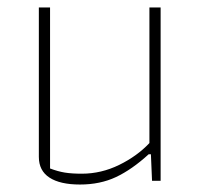

<svg xmlns="http://www.w3.org/2000/svg" viewBox="-20 -484 538 514"><path d="M84 -64V-464H114V-33Q135 -25 153.5 -22Q172 -19 199 -19Q251 -19 299 -42.5Q347 -66 380 -101V-464H410V0H387L384 -71H378Q333 -30 290.5 -10Q248 10 194 10Q141 10 112.5 -8.5Q84 -27 84 -64Z"/></svg>

Font: Athiti ExtraLight
Style: Regular
Weight: 250
Version: Version 1.032